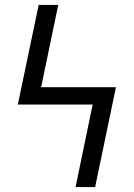

<svg xmlns="http://www.w3.org/2000/svg" viewBox="-20 -755 540 775"><path d="M285 0 354 -333H52L136 -735H215L146 -403H448L364 0Z"/></svg>

Font: Iosevka Term
Style: Regular
Weight: 400
Monospace: yes
Designer: Belleve Invis
Foundry: Belleve Invis
Version: Version 30.0.1